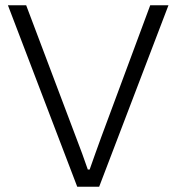

<svg xmlns="http://www.w3.org/2000/svg" viewBox="-20 -706 667 726"><path d="M272 0H355L617 -686H548L363 -188C349 -151 331 -98 319 -65H312C301 -98 281 -152 267 -188L79 -686H10Z"/></svg>

Font: Archivo ExtraLight
Style: Regular
Weight: 200
Designer: Hector Gatti
Foundry: Omnibus-Type
Version: Version 2.001